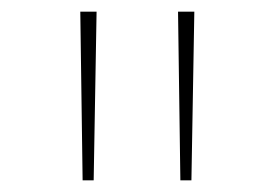

<svg xmlns="http://www.w3.org/2000/svg" viewBox="-20 -678 472 330"><path d="M118 -658H146L141 -368H122ZM286 -658H314L309 -368H290Z"/></svg>

Font: Ysabeau Infant Extralight
Style: Regular
Weight: 200
Designer: Christian Thalmann (Catharsis Fonts)
Version: Version 0.003